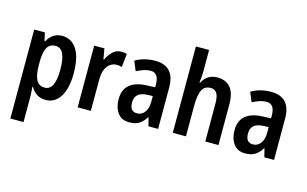

<svg xmlns="http://www.w3.org/2000/svg" viewBox="-113 -1076 2612 1632"><g transform="rotate(15 1192.5 -260.0)"><path d="M311 -553Q394 -553 440.5 -481Q487 -409 487 -271Q487 -137 440.5 -63.5Q394 10 314 10Q269 10 236 -11Q203 -32 182 -69H177Q179 -44 180.5 -22.5Q182 -1 182 15V240H66V-543H160L176 -471H182Q227 -553 311 -553ZM278 -456Q227 -456 204.5 -415Q182 -374 182 -287V-265Q182 -176 204.5 -132.5Q227 -89 279 -89Q369 -89 369 -271Q369 -362 347 -409Q325 -456 278 -456Z M831 -553Q856 -553 880 -547L868 -428Q849 -435 823 -435Q773 -435 741.5 -393.5Q710 -352 710 -280V0H594V-543H684L700 -451H706Q725 -493 756.5 -523Q788 -553 831 -553Z M1130 -553Q1302 -553 1302 -363V0H1217L1198 -74H1195Q1168 -31 1135 -10.5Q1102 10 1049 10Q981 10 946.5 -38Q912 -86 912 -157Q912 -241 963 -284.5Q1014 -328 1112 -332L1186 -335V-361Q1186 -461 1113 -461Q1084 -461 1054 -451Q1024 -441 991 -424L956 -508Q993 -530 1037 -541.5Q1081 -553 1130 -553ZM1138 -256Q1081 -253 1055.5 -229Q1030 -205 1030 -160Q1030 -119 1046.5 -100Q1063 -81 1093 -81Q1134 -81 1160 -114.5Q1186 -148 1186 -208V-258Z M1547 -575Q1547 -518 1539 -472H1546Q1565 -512 1599 -532.5Q1633 -553 1676 -553Q1753 -553 1793 -504.5Q1833 -456 1833 -360V0H1717V-332Q1717 -394 1700 -423Q1683 -452 1646 -452Q1590 -452 1568.5 -406.5Q1547 -361 1547 -268V0H1431V-760H1547Z M2150 -553Q2322 -553 2322 -363V0H2237L2218 -74H2215Q2188 -31 2155 -10.5Q2122 10 2069 10Q2001 10 1966.5 -38Q1932 -86 1932 -157Q1932 -241 1983 -284.5Q2034 -328 2132 -332L2206 -335V-361Q2206 -461 2133 -461Q2104 -461 2074 -451Q2044 -441 2011 -424L1976 -508Q2013 -530 2057 -541.5Q2101 -553 2150 -553ZM2158 -256Q2101 -253 2075.5 -229Q2050 -205 2050 -160Q2050 -119 2066.5 -100Q2083 -81 2113 -81Q2154 -81 2180 -114.5Q2206 -148 2206 -208V-258Z"/></g></svg>

Font: Noto Sans Devanagari Condensed SemiBold
Style: Regular
Weight: 600
Width: 3
Designer: Jelle Bosma - Monotype Design Team
Foundry: Monotype Imaging Inc.
Version: Version 2.004; ttfautohint (v1.8.4.7-5d5b)